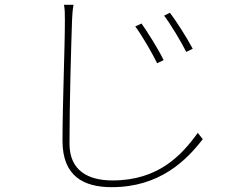

<svg xmlns="http://www.w3.org/2000/svg" viewBox="-20 -742 996 799"><path d="M568.9 -644.2 543 -632.1C571 -594.1 614 -519.9 633.9 -479L660.9 -491.8C637.8 -539.8 589.8 -615.1 568.9 -644.2ZM687.1 -688.9 663 -676.8C691.1 -639.9 735.1 -566.1 755 -525.9L782 -539.1C757.8 -585.2 709.2 -660.9 687.1 -688.9ZM246.1 -721.9C250 -704.9 250 -682.9 250 -658C250 -540.1 240.1 -310 240.1 -155.9C240.1 -8.9 328.1 36.9 445 36.9C644.9 36.9 756 -74.9 823.9 -163L802.9 -188.9C735.8 -95.9 639.2 8.9 448.2 8.9C345.2 8.9 269.2 -33 269.2 -144.2C269.2 -310 275.9 -546.2 279.8 -658C280.9 -682.9 282 -699.9 285.9 -721.9Z"/></svg>

Font: Karasuma Gothic
Style: Thin
Weight: 200
Designer: Rasmus Andersson / Ryoko Ishizuka
Foundry: rsms
Version: Version 1.00